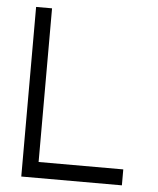

<svg xmlns="http://www.w3.org/2000/svg" viewBox="-50 -725 632 768"><g transform="rotate(5 265.5 -340.5)"><path d="M64 -681H128V-64H468V0H64Z"/></g></svg>

Font: Timtura
Style: Regular
Weight: 400
Version: Version 1.0